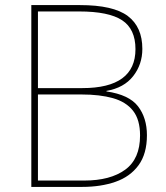

<svg xmlns="http://www.w3.org/2000/svg" viewBox="-20 -734 653 754"><path d="M294 -714Q425 -714 482 -671Q539 -628 539 -542Q539 -481 503 -435Q467 -389 398 -377V-375Q487 -362 522 -316.5Q557 -271 557 -203Q557 -130 524 -85Q491 -40 433.5 -20Q376 0 303 0H103V-714ZM303 -388Q512 -388 512 -541Q512 -620 459.5 -654.5Q407 -689 291 -689H129V-388ZM129 -363V-25H311Q413 -25 471.5 -67.5Q530 -110 530 -202Q530 -264 502.5 -299Q475 -334 423.5 -348.5Q372 -363 300 -363Z"/></svg>

Font: Noto Sans Myanmar Thin
Style: Regular
Weight: 100
Designer: Monotype Design Team
Foundry: Monotype Imaging Inc.
Version: Version 2.107; ttfautohint (v1.8.4.7-5d5b)